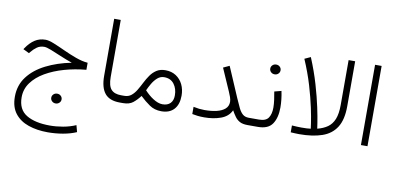

<svg xmlns="http://www.w3.org/2000/svg" viewBox="-87 -935 3182 1549"><g transform="rotate(10 1504.5 -160.5)"><path d="M586.9 -271V-213.4Q494.6 -205.1 409.2 -180.9Q323.7 -156.7 256.3 -117.7Q189 -78.6 149.9 -25.1Q110.8 28.3 110.8 95.2Q110.8 195.3 181.6 238Q252.4 280.8 374 280.8Q426.3 280.8 481.7 271Q537.1 261.2 585.4 240.2L600.1 294.9Q552.2 315.9 490.7 326.7Q429.2 337.4 366.7 337.4Q278.3 337.4 208 313.2Q137.7 289.1 96.9 236.8Q56.2 184.6 56.2 100.1Q56.2 6.3 109.1 -63.7Q162.1 -133.8 253.7 -179.9Q345.2 -226.1 460.9 -249Q410.2 -266.6 362.1 -287.1Q314 -307.6 276.6 -322.3Q239.3 -336.9 220.7 -336.9Q186 -336.9 161.4 -319.3Q136.7 -301.8 115.7 -275.9L106.9 -265.1L57.6 -289.1L63.5 -297.9Q95.2 -345.2 133.3 -370.1Q171.4 -395 221.2 -395Q248 -395 290.8 -377.7Q333.5 -360.4 384.3 -336.9Q435.1 -313.5 487.5 -294.2Q540 -274.9 586.9 -271ZM346.7 57.1Q346.7 40.5 358.9 28.8Q371.1 17.1 389.2 17.1Q406.7 17.1 418.9 28.6Q431.2 40 431.2 57.1Q431.2 73.7 418.9 85.4Q406.7 97.2 389.2 97.2Q371.1 97.2 358.9 85.4Q346.7 73.7 346.7 57.1Z M736.3 -657.7H790V-190.9Q790 -118.2 816.4 -88.9Q842.8 -59.6 897.5 -59.6H918.5V0H897.5Q813 0 774.7 -47.4Q736.3 -94.7 736.3 -190.4Z M1239.7 11.2Q1183.6 11.2 1142.3 -17.1Q1101.1 -45.4 1062 -83Q1035.2 -47.4 1005.4 -23.7Q975.6 0 924.8 0H898.9V-59.6H923.8Q958 -59.6 981.2 -78.4Q1004.4 -97.2 1022.2 -127Q1040 -156.7 1056.9 -190.2Q1073.7 -223.6 1094.5 -253.4Q1115.2 -283.2 1144.5 -302Q1173.8 -320.8 1216.8 -320.8Q1266.6 -320.8 1303.2 -296.9Q1339.8 -272.9 1359.6 -232.4Q1379.4 -191.9 1379.4 -141.1Q1379.4 -68.8 1343 -28.8Q1306.6 11.2 1239.7 11.2ZM1216.3 -263.7Q1185.1 -263.7 1161.4 -242.9Q1137.7 -222.2 1120.1 -192.4Q1102.5 -162.6 1089.8 -134.3Q1125.5 -96.2 1159.7 -74.2Q1203.1 -45.9 1238.8 -45.9Q1280.3 -45.9 1303 -68.8Q1325.7 -91.8 1325.7 -133.3Q1325.7 -188.5 1297.4 -226.1Q1269 -263.7 1216.3 -263.7Z M1773.4 -159.7Q1773.4 -176.8 1766.1 -198Q1758.8 -219.2 1749.5 -239.7L1669.4 -422.4L1719.7 -445.8L1825.2 -199.7Q1844.7 -154.3 1860.1 -123Q1875.5 -91.8 1894.5 -75.7Q1913.6 -59.6 1943.8 -59.6H1968.8V0H1943.8Q1904.8 0 1880.9 -12.7Q1856.9 -25.4 1841.1 -47.4Q1825.2 -69.3 1809.6 -97.2Q1785.2 -44.4 1725.1 -22.5Q1665 -0.5 1588.9 -0.5Q1559.1 -0.5 1535.4 -3.2Q1511.7 -5.9 1490.2 -10.3V-69.3Q1515.1 -64 1537.4 -61.5Q1559.6 -59.1 1581.5 -59.1Q1636.2 -59.1 1679.7 -69.3Q1723.1 -79.6 1748.3 -101.8Q1773.4 -124 1773.4 -159.7Z M2028.8 0H1949.2V-59.6H2027.8Q2084 -59.6 2104.7 -90.8Q2125.5 -122.1 2125.5 -174.3Q2125.5 -202.6 2120.8 -237.1Q2116.2 -271.5 2109.9 -304.2L2166.5 -318.8Q2181.2 -248.5 2181.2 -185.1Q2181.2 -101.1 2147.2 -50.5Q2113.3 0 2028.8 0ZM2045.9 -481Q2045.9 -497.6 2058.1 -509.3Q2070.3 -521 2088.4 -521Q2106 -521 2118.2 -509.5Q2130.4 -498 2130.4 -481Q2130.4 -464.4 2118.2 -452.6Q2106 -440.9 2088.4 -440.9Q2070.3 -440.9 2058.1 -452.6Q2045.9 -464.4 2045.9 -481Z M2366.7 0Q2350.1 0 2333 -1Q2315.9 -2 2297.9 -2.9V-59.1Q2322.3 -57.6 2340.3 -56.6Q2358.4 -55.7 2376.5 -55.7Q2402.8 -55.7 2419.7 -56.6Q2436.5 -57.6 2452.1 -59.6Q2452.1 -59.6 2445.8 -105Q2439.5 -150.4 2423.1 -227.8Q2406.7 -305.2 2377.7 -403.1Q2348.6 -501 2303.2 -606.4L2352.5 -628.9Q2397.5 -520.5 2426.8 -420.2Q2456.1 -319.8 2472.9 -240.7Q2489.7 -161.6 2496.6 -115.2Q2503.4 -68.8 2503.4 -68.8Q2552.2 -81.1 2586.4 -105Q2620.6 -128.9 2638.7 -173.1Q2656.7 -217.3 2656.7 -290V-657.7H2710.4V-288.6Q2710.4 -179.2 2670.4 -116Q2630.4 -52.7 2553.5 -26.4Q2476.6 0 2366.7 0Z M2927.2 -657.7V0H2873.5V-657.7Z"/></g></svg>

Font: Vazirmatn RD UI FD ExtraLight
Style: Regular
Weight: 200
Designer: Saber Rastikerdar
Foundry: Saber Rastikerdar
Version: Version 33.003